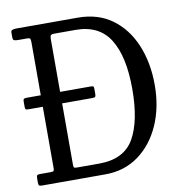

<svg xmlns="http://www.w3.org/2000/svg" viewBox="-83 -828 858 905"><g transform="rotate(-10 346.0 -375.0)"><path d="M28.5 -17V-36Q28.5 -48 31.5 -51.5Q34.5 -55 46 -55H98Q109.5 -55 111.5 -59.2Q113.5 -63.5 113.5 -75V-365H45Q34 -365 31.5 -367.8Q29 -370.5 29 -380V-406Q29 -414.5 32.8 -417.2Q36.5 -420 46 -420H113.5V-673Q113.5 -686 111.2 -690.5Q109 -695 96 -695H57Q41.5 -695 35 -697.5Q28.5 -700 28.5 -713V-735.5Q28.5 -745 36.5 -747.5Q44.5 -750 56 -750H348.5Q445 -750 512.5 -700.8Q580 -651.5 615.5 -566.5Q651 -481.5 651 -375Q651 -268.5 613.5 -183.8Q576 -99 508 -49.5Q440 0 348.5 0H46Q35 0 31.8 -3.2Q28.5 -6.5 28.5 -17ZM224 -55H328.5Q448 -55 495.8 -138.2Q543.5 -221.5 543.5 -375Q543.5 -530.5 492 -612.8Q440.5 -695 328.5 -695H225Q215 -695 210.5 -691.2Q206 -687.5 206 -673V-420H352Q362.5 -420 365 -417.5Q367.5 -415 367.5 -406V-381.5Q367.5 -372.5 365 -368.8Q362.5 -365 350.5 -365H206V-72Q206 -60 208.8 -57.5Q211.5 -55 224 -55Z"/></g></svg>

Font: Besley* Narrow
Style: Regular
Weight: 400
Width: 4
Designer: Owen Earl
Foundry: indestructible type*
Version: Version 3.000; ttfautohint (v1.8.3)